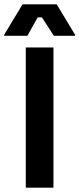

<svg xmlns="http://www.w3.org/2000/svg" viewBox="-52 -870 368 890"><path d="M75 -704.2 122.5 -789.2H142.5L197.5 -704.2H295.8V-709.2L210.8 -850H52.5L-32.5 -709.2V-704.2ZM195.8 0V-650H67.5V0Z"/></svg>

Font: Familjen Grotesk SemiBold
Style: Regular
Weight: 600
Designer: Anders Wikstroem, Jonas Baeckman, Matilda Gysing, Kristian Moeller
Foundry: Familjen STHLM AB
Version: Version 2.000